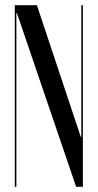

<svg xmlns="http://www.w3.org/2000/svg" viewBox="-20 -719 376 739"><path d="M291 -192H293V-699H299V0H273L45 -669H43V0H37V-699H122Z"/></svg>

Font: Moniqa SemBd Narrow Display
Style: Regular
Weight: 600
Width: 4
Designer: Rajesh Rajput
Foundry: Rajesh Rajput
Version: Version 1.000